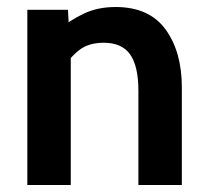

<svg xmlns="http://www.w3.org/2000/svg" viewBox="-20 -528 592 548"><path d="M58 0V-500H174L179 -407L150 -445Q178 -469 218 -488.5Q258 -508 310 -508Q406 -508 452.5 -444Q499 -380 499 -279V0H375V-269Q375 -339 351.5 -372.5Q328 -406 276 -406Q233 -406 206 -385Q179 -364 159 -330L182 -391V0Z"/></svg>

Font: Cabin VF Beta
Style: Regular
Weight: 400
Designer: Pablo Impallari
Foundry: Pablo Impallari. http://www.impallari.com Igino Marini. http://www.ikern.com
Version: Version 2.200